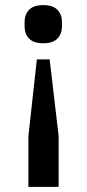

<svg xmlns="http://www.w3.org/2000/svg" viewBox="-20 -552 338 750"><path d="M91 178V-21L124 -320H174L209 -21V178ZM149 -383Q111 -383 93.5 -401.5Q76 -420 76 -449V-466Q76 -495 93.5 -513.5Q111 -532 149 -532Q187 -532 204.5 -513.5Q222 -495 222 -466V-449Q222 -420 204.5 -401.5Q187 -383 149 -383Z"/></svg>

Font: IBM Plex Arabic Medium
Style: Regular
Weight: 500
Designer: Mike Abbink, Paul van der Laan, Pieter van Rosmalen, Wael Morcos, Khajak Apelian
Foundry: Bold Monday
Version: Version 1.0